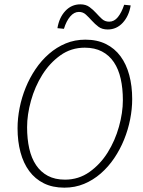

<svg xmlns="http://www.w3.org/2000/svg" viewBox="-20 -854 658 886"><path d="M477 -718Q451 -718 434.5 -730.5Q418 -743 404 -758.5Q390 -774 376.5 -786.5Q363 -799 344 -799Q322 -799 304 -778Q286 -757 275 -721L245 -724Q253 -773 281.5 -803.5Q310 -834 351 -834Q376 -834 393 -821.5Q410 -809 423.5 -794Q437 -779 450.5 -766.5Q464 -754 484 -754Q507 -754 524 -775Q541 -796 553 -832L583 -829Q575 -780 546.5 -749Q518 -718 477 -718ZM277 12Q223 12 182.5 -8Q142 -28 115 -64.5Q88 -101 74.5 -151.5Q61 -202 61 -262Q61 -308 70.5 -356Q80 -404 98.5 -449.5Q117 -495 144 -535Q171 -575 206 -605.5Q241 -636 283 -653.5Q325 -671 374 -671Q428 -671 468.5 -651Q509 -631 536 -594.5Q563 -558 576.5 -507.5Q590 -457 590 -397Q590 -351 580.5 -303Q571 -255 552.5 -209.5Q534 -164 507 -124Q480 -84 445 -53.5Q410 -23 368 -5.5Q326 12 277 12ZM280 -25Q343 -25 393 -60.5Q443 -96 477 -150.5Q511 -205 529 -269.5Q547 -334 547 -392Q547 -446 537 -490.5Q527 -535 505.5 -567Q484 -599 450.5 -616.5Q417 -634 371 -634Q308 -634 258.5 -598.5Q209 -563 175 -508.5Q141 -454 123 -389.5Q105 -325 105 -267Q105 -213 115 -168.5Q125 -124 146.5 -92Q168 -60 201 -42.5Q234 -25 280 -25Z"/></svg>

Font: TypoPRO Source Sans Pro
Style: Italic
Weight: 300
Italic angle: -11°
Designer: Paul D. Hunt
Foundry: Adobe Systems Incorporated
Version: Version 1.075;PS 2.000;hotconv 1.0.86;makeotf.lib2.5.63406